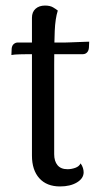

<svg xmlns="http://www.w3.org/2000/svg" viewBox="-20 -660 379 691"><path d="M196 11Q148 11 121.5 -18.5Q95 -48 95 -100V-596Q95 -617 108 -628.5Q121 -640 142 -640Q160 -640 171 -633.5Q182 -627 188 -622Q179 -594 177 -549Q175 -504 175 -427V-105Q175 -80 187 -65.5Q199 -51 223 -51Q237 -51 251 -56Q265 -61 270 -72Q276 -64 278.5 -55.5Q281 -47 281 -40Q281 -18 257 -3.5Q233 11 196 11ZM21 -462 22 -485Q23 -496 29.5 -501.5Q36 -507 44 -507H216Q220 -507 232 -507.5Q244 -508 258.5 -508.5Q273 -509 285 -509.5Q297 -510 301 -510L300 -488Q299 -477 293 -471Q287 -465 278 -465H81Q71 -465 51 -464.5Q31 -464 21 -462Z"/></svg>

Font: Arima
Style: Regular
Weight: 400
Designer: Joana Correia and Natanael Gama
Foundry: NDISCOVER
Version: Version 1.101;gftools[0.9.23]